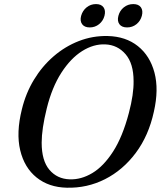

<svg xmlns="http://www.w3.org/2000/svg" viewBox="-20 -884 772 917"><path d="M494 -712Q580.5 -710 638.5 -663.8Q696.5 -617.5 717.8 -537Q739 -456.5 715 -351Q690 -236 628.5 -153.8Q567 -71.5 481.5 -28.2Q396 15 298.5 12.5Q213 10.5 154.8 -36.2Q96.5 -83 76.5 -166.5Q56.5 -250 84.5 -362Q103 -438.5 142 -503Q181 -567.5 236 -615Q291 -662.5 356.8 -688Q422.5 -713.5 494 -712ZM312.5 -27.5Q367.5 -25.5 421 -57.5Q474.5 -89.5 520 -160Q565.5 -230.5 595.5 -344.5Q607.5 -390 613 -428Q618.5 -466 618 -496.5Q618 -580.5 579.8 -625Q541.5 -669.5 483 -672Q427 -674.5 372.2 -640Q317.5 -605.5 273 -536.5Q228.5 -467.5 203.5 -367Q191 -316.5 185 -275.8Q179 -235 179 -202.5Q179 -116.5 216 -73Q253 -29.5 312.5 -27.5ZM408.5 -753Q383.5 -753 372.2 -768.5Q361 -784 367.5 -808.5Q374.5 -833.5 393.8 -849Q413 -864.5 438.5 -864.5Q463.5 -864.5 474.5 -849Q485.5 -833.5 479 -808.5Q472.5 -784 453.2 -768.5Q434 -753 408.5 -753ZM587 -753Q561.5 -753 550.2 -768.5Q539 -784 545.5 -808.5Q552 -833.5 571.5 -849Q591 -864.5 616.5 -864.5Q642 -864.5 653 -849Q664 -833.5 657.5 -808.5Q651 -784 631.8 -768.5Q612.5 -753 587 -753Z"/></svg>

Font: Fraunces 72pt Soft
Style: Italic
Weight: 400
Italic angle: -16°
Version: Version 1.000;[b76b70a41]